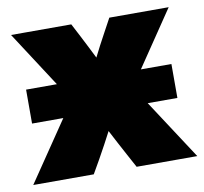

<svg xmlns="http://www.w3.org/2000/svg" viewBox="-66 -584 693 653"><g transform="rotate(-10 281.0 -258.0)"><path d="M30.3 -206.5V-323.7H136.7L12.2 -515.6H220.2L244.6 -468.8Q255.9 -447.3 265.6 -427.7Q275.4 -408.2 284.7 -389.6Q294.4 -408.7 304.4 -428.2Q314.5 -447.8 326.2 -468.8L351.6 -515.6H556.6L426.8 -323.7H532.2V-206.5H429.7L564.5 0H355L329.6 -46.9Q316.4 -71.3 304.9 -93Q293.5 -114.7 282.2 -136.2Q271 -114.7 259.3 -93Q247.6 -71.3 233.9 -46.9L207 0H-2L138.2 -206.5Z"/></g></svg>

Font: Inter Display Black
Style: Regular
Weight: 900
Designer: Rasmus Andersson
Foundry: rsms
Version: Version 4.000;git-a52131595